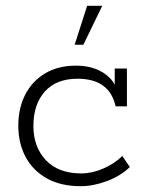

<svg xmlns="http://www.w3.org/2000/svg" viewBox="-20 -631 504 661"><path d="M258 10Q189 10 141 -17Q93 -44 68 -91Q43 -138 43 -198Q43 -259 67 -305.5Q91 -352 135.5 -378.5Q180 -405 242 -405Q279 -405 308.5 -394Q338 -383 358.5 -362Q379 -341 385 -310L375 -309V-395H417V-265H378Q357 -360 247 -360Q174 -360 134.5 -316Q95 -272 95 -197Q95 -125 138 -79.5Q181 -34 260 -34Q297 -34 336 -51Q375 -68 401 -94L427 -56Q395 -25 348 -7.5Q301 10 258 10ZM237 -477 280 -611H332L267 -477Z"/></svg>

Font: Rokkitt Light
Style: Regular
Weight: 300
Version: Version 3.103